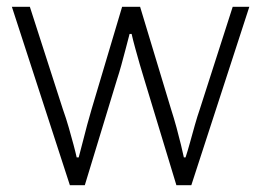

<svg xmlns="http://www.w3.org/2000/svg" viewBox="-20 -546 770 566"><path d="M186 0 15 -526H68L165 -225Q175 -197 183 -169Q191 -141 197 -118.5Q203 -96 206 -82H212Q217 -100 223.5 -126Q230 -152 237 -178Q244 -204 250 -224L340 -526H393L484 -225Q493 -197 500.5 -169.5Q508 -142 513.5 -119Q519 -96 522 -82H527Q533 -100 540 -125.5Q547 -151 554.5 -177.5Q562 -204 569 -224L666 -526H715L544 0H500L405 -313Q399 -332 392 -356.5Q385 -381 378.5 -404.5Q372 -428 368 -446H362Q357 -427 350.5 -402Q344 -377 337.5 -353.5Q331 -330 325 -312L230 0Z"/></svg>

Font: Archivo SemiExpanded Thin
Style: Regular
Weight: 250
Width: 6
Designer: Hector Gatti
Foundry: Omnibus-Type
Version: Version 2.001